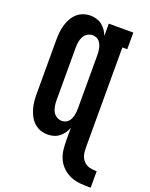

<svg xmlns="http://www.w3.org/2000/svg" viewBox="-173 -833 893 1140"><g transform="rotate(20 273.0 -263.0)"><path d="M546 217Q515 217 484 215Q453 213 424 202Q395 191 371.5 170Q348 149 334.5 121Q321 93 317.5 62Q314 31 314 0V-77Q307 -59 296 -43Q285 -27 269.5 -15Q254 -3 235 2.5Q216 8 197 8Q173 8 150.5 0Q128 -8 110.5 -24.5Q93 -41 82 -62Q71 -83 64.5 -106Q58 -129 56 -152.5Q54 -176 54 -200V-535Q54 -559 56 -582.5Q58 -606 64.5 -629Q71 -652 82 -673Q93 -694 110.5 -710.5Q128 -727 150.5 -735Q173 -743 197 -743Q216 -743 235 -737.5Q254 -732 269.5 -720Q285 -708 296 -692Q307 -676 314 -658V-735H469V-630H438V0Q438 15 439.5 30.5Q441 46 446.5 60Q452 74 462.5 85.5Q473 97 486.5 103Q500 109 515.5 111Q531 113 546 113ZM249 -97Q260 -97 271 -101.5Q282 -106 289.5 -114Q297 -122 302 -133Q307 -144 309.5 -155Q312 -166 313 -177.5Q314 -189 314 -200V-535Q314 -546 313 -557.5Q312 -569 309.5 -580Q307 -591 302 -602Q297 -613 289.5 -621Q282 -629 271 -633.5Q260 -638 249 -638Q231 -638 215.5 -628.5Q200 -619 192 -603.5Q184 -588 181 -570.5Q178 -553 178 -535V-200Q178 -182 181 -164.5Q184 -147 192 -131.5Q200 -116 215.5 -106.5Q231 -97 249 -97Z"/></g></svg>

Font: Iosevka Slab Extrabold
Style: Regular
Weight: 800
Monospace: yes
Designer: Belleve Invis
Foundry: Belleve Invis
Version: Version 11.1.1; ttfautohint (v1.8.3)